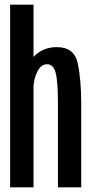

<svg xmlns="http://www.w3.org/2000/svg" viewBox="-20 -805 396 825"><path d="M23.5 0V-785H124V-560.5Q163.5 -602.5 224 -602.5Q299.5 -602.5 314.2 -532.5Q329 -462.5 329 -358V0H229V-357Q229 -457 219 -493Q209 -529 182 -529Q156 -529 140 -496.5Q126.5 -470 124 -434V0Z"/></svg>

Font: Anybody Condensed Medium
Style: Regular
Weight: 500
Width: 3
Designer: Tyler Finck
Foundry: Etcetera Type Company
Version: Version 1.010; ttfautohint (v1.8.3) -l 8 -r 50 -G 200 -x 14 